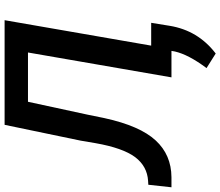

<svg xmlns="http://www.w3.org/2000/svg" viewBox="-106 -670 939 818"><g transform="rotate(-90 363.0 -261.5)"><path d="M239.7 -710.9 172.4 -387.2 161.6 -323.7C147.9 -245.6 127.9 -189.5 102.1 -154.8C75.7 -120.1 42 -102.1 1 -99.6L-15.6 -98.6L-26.4 0H16.6C80.1 -0.5 132.3 -22.9 173.3 -67.4C214.4 -111.8 246.1 -184.1 268.1 -284.7L282.7 -356L337.9 -611.3H547.9L441.9 0H554.7L552.2 14.2C543.5 52.7 520 98.1 481.4 149.4L543.5 188.5C609.4 138.2 648.4 72.8 661.6 -7.8L674.3 -86.4H577.1L685.5 -710.9Z"/></g></svg>

Font: Roboto Medium
Style: Italic
Weight: 500
Italic angle: -12°
Designer: Google
Version: Version 2.137; 2017